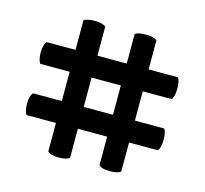

<svg xmlns="http://www.w3.org/2000/svg" viewBox="-77 -655 695 652"><g transform="rotate(15 270.0 -329.0)"><path d="M219 -380V-277H322V-380ZM399 -98Q388 -89 360 -89Q332 -89 322 -100V-200H219V-98Q208 -89 180 -89Q152 -89 142 -100V-200H39Q30 -211 30 -238.5Q30 -266 41 -277H142V-380H39Q30 -391 30 -418.5Q30 -446 41 -457H142V-561Q153 -569 180.5 -569Q208 -569 219 -559V-457H322V-561Q333 -569 360.5 -569Q388 -569 399 -559V-457H502Q510 -446 510 -419Q510 -392 501 -380H399V-277H502Q510 -266 510 -239Q510 -212 501 -200H399Z"/></g></svg>

Font: Bubblegum Sans
Style: Regular
Weight: 400
Designer: Angel Koziupa and Alejandro Paul
Foundry: Angel Koziupa and Alejandro Paul
Version: Version 1.001